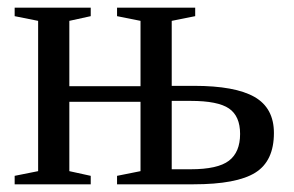

<svg xmlns="http://www.w3.org/2000/svg" viewBox="-20 -479 763 499"><path d="M487.3 -459V-437L426.3 -424.8V-255.9H484.4Q590.8 -255.9 641.4 -227.1Q691.9 -198.2 691.9 -133.3Q691.9 -60.5 643.6 -30.3Q595.2 0 482.9 0H284.2V-22L345.2 -34.2V-214.4H160.2V-34.2L215.8 -22V0H18.1V-22L79.1 -34.2V-424.8L18.1 -437V-459H215.8V-437L160.2 -424.8V-254.9H345.2V-424.8L284.2 -437V-459ZM475.6 -39.1Q545.9 -39.1 575 -61.3Q604 -83.5 604 -130.9Q604 -177.2 575.2 -197Q546.4 -216.8 475.6 -216.8H426.3V-39.1Z"/></svg>

Font: Tinos
Style: Regular
Weight: 400
Designer: Steve Matteson
Foundry: Monotype Imaging Inc.
Version: Version 1.23